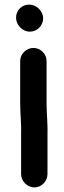

<svg xmlns="http://www.w3.org/2000/svg" viewBox="-20 -714 277 837"><path d="M68 -448V-265C68 -217 74 -168 72 -122V45C72 76 99 103 130 103C161 103 187 76 187 45V-121C189 -168 183 -217 183 -265V-448C183 -479 157 -505 126 -505C95 -505 68 -479 68 -448ZM50 -637C50 -605 78 -576 110 -576C142 -576 168 -602 168 -634C168 -666 139 -694 107 -694C75 -694 50 -669 50 -637Z"/></svg>

Font: Electronic
Style: UltHv
Weight: 900
Version: Version 1.011